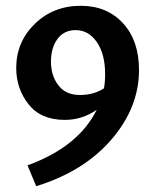

<svg xmlns="http://www.w3.org/2000/svg" viewBox="-20 -448 536 663"><path d="M259 -428Q349 -428 404.5 -368Q460 -308 460 -206Q460 -77 365 33.5Q270 144 105 195L75 123Q251 59 314 -69Q264 -34 204 -34Q121 -34 78.5 -88Q36 -142 36 -213Q36 -303 100 -365.5Q164 -428 259 -428ZM256 -120Q304 -120 339 -143Q343 -164 343 -192Q343 -261 314.5 -302.5Q286 -344 241 -344Q201 -344 178.5 -313.5Q156 -283 156 -235Q156 -187 181.5 -153.5Q207 -120 256 -120Z"/></svg>

Font: EauTest
Style: Bold Italic
Weight: 700
Italic angle: -12°
Designer: Christian Thalmann (Catharsis Fonts)
Version: Version 0.001;PS 000.001;hotconv 1.0.88;makeotf.lib2.5.64775